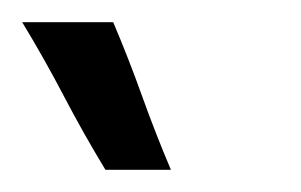

<svg xmlns="http://www.w3.org/2000/svg" viewBox="-51 -632 271 173"><path d="M51 -612H-31Q-11 -579 6.5 -545.5Q24 -512 44 -479H103Q89 -512 77 -545.5Q65 -579 51 -612Z"/></svg>

Font: Josefin Slab Thin
Style: Bold Italic
Weight: 700
Italic angle: -12°
Version: Version 2.000